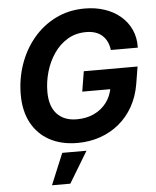

<svg xmlns="http://www.w3.org/2000/svg" viewBox="-63 -790 876 1076"><g transform="rotate(-5 375.5 -251.5)"><path d="M349.6 9.8Q258.8 9.8 192.8 -26Q126.9 -61.9 91 -128.2Q55.2 -194.6 55.2 -286.8Q55.2 -375.8 83.4 -457Q111.6 -538.1 164.2 -601.2Q216.8 -664.3 290.3 -700.8Q363.9 -737.3 454.3 -737.3Q514.5 -737.3 565.9 -720.1Q617.3 -702.9 654.9 -670.7Q692.6 -638.6 713 -593.6Q733.3 -548.6 731.6 -492.9H580Q576.8 -519.1 566.9 -539.8Q557 -560.5 540.8 -575.2Q524.6 -589.8 502 -597.4Q479.3 -605 450.4 -605Q391.4 -605 345.9 -577.7Q300.3 -550.4 269 -504.6Q237.6 -458.9 221.4 -403Q205.2 -347.2 205.2 -289.8Q205.2 -208.4 245.3 -165.5Q285.3 -122.6 356.7 -122.6Q411.2 -122.6 454.1 -142.8Q496.9 -163.1 524.3 -199.5Q551.7 -236 559.5 -283.7L588.8 -274.4H400L418.6 -387.6H721.1L705.4 -291.9Q693.6 -220.6 661.9 -164.6Q630.2 -108.7 582.9 -69.8Q535.6 -31 476.1 -10.6Q416.6 9.8 349.6 9.8ZM185.4 233.6 258.4 57.6H394.8L288.6 233.6Z"/></g></svg>

Font: Inter
Style: Italic
Weight: 400
Italic angle: -9.3988°
Designer: Rasmus Andersson
Foundry: rsms
Version: Version 4.001;git-66647c0bb